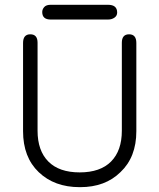

<svg xmlns="http://www.w3.org/2000/svg" viewBox="-20 -771 665 801"><path d="M191.4 -751H430.7Q468.8 -751 468.8 -718.8Q468.8 -705.1 457.5 -697.3Q446.3 -689.5 430.7 -689.5H191.4Q156.2 -689.5 156.2 -720.7Q156.2 -732.4 164.6 -741.7Q172.9 -751 191.4 -751ZM488.3 -592.8Q488.3 -627.9 518.6 -627.9Q548.8 -627.9 548.8 -591.8V-223.6Q548.8 -115.2 482.4 -52.7Q418.9 9.8 314.5 9.8Q313.5 9.8 312.5 9.8Q207 9.8 141.6 -52.7Q76.2 -115.2 76.2 -223.6V-591.8Q76.2 -627.9 106.4 -627.9Q136.7 -627.9 136.7 -592.8V-225.6Q136.7 -142.6 181.6 -97.2Q226.6 -51.8 312.5 -51.8Q398.4 -51.8 443.4 -97.2Q488.3 -142.6 488.3 -225.6Z"/></svg>

Font: Jura
Style: Medium
Weight: 500
Version: Version 2.6.1